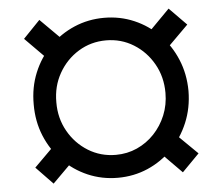

<svg xmlns="http://www.w3.org/2000/svg" viewBox="-48 -669 846 732"><g transform="rotate(-5 375.5 -303.0)"><path d="M374.6 9.9Q313.6 9.9 259.8 -13.3Q206 -36.6 165.1 -78.5Q124.3 -120.4 101.4 -176.1Q78.5 -231.9 78.8 -296.9Q78.5 -361.9 101.4 -417.4Q124.3 -473 165.1 -514.6Q206 -556.1 259.8 -579.2Q313.6 -602.3 374.6 -602.3Q435.7 -602.3 489.3 -579.2Q543 -556.1 583.6 -514.6Q624.3 -473 647.5 -417.4Q670.8 -361.9 671.2 -296.9Q670.8 -231.9 647.5 -176.1Q624.3 -120.4 583.6 -78.5Q543 -36.6 489.3 -13.3Q435.7 9.9 374.6 9.9ZM374.6 -77.8Q418 -77.8 455.8 -94.8Q493.6 -111.9 522 -141.9Q550.4 -171.9 566.8 -211.6Q583.1 -251.4 583.1 -296.9Q583.1 -358.3 555 -407.8Q527 -457.4 479.6 -486.7Q432.2 -516 374.6 -516Q316.4 -516 268.8 -486.7Q221.2 -457.4 193.2 -407.8Q165.1 -358.3 165.5 -296.9Q165.1 -236.2 193.2 -186.4Q221.2 -136.7 268.8 -107.2Q316.4 -77.8 374.6 -77.8ZM587.4 -448.2 523.4 -514.9 622.9 -615.8 688.6 -549ZM622.9 10.7 523.4 -90.2 587.4 -155.5 688.6 -56.1ZM128.2 10.7 63.9 -56.1 163.7 -155.5 229.4 -90.2ZM163.7 -448.2 63.9 -549 128.2 -615.8 229.4 -514.9Z"/></g></svg>

Font: InterMG SemiBold
Style: Regular
Weight: 600
Designer: Rasmus Andersson
Foundry: rsms
Version: Version 3.019;December 26, 2023;FontCreator 15.0.0.2955 64-b